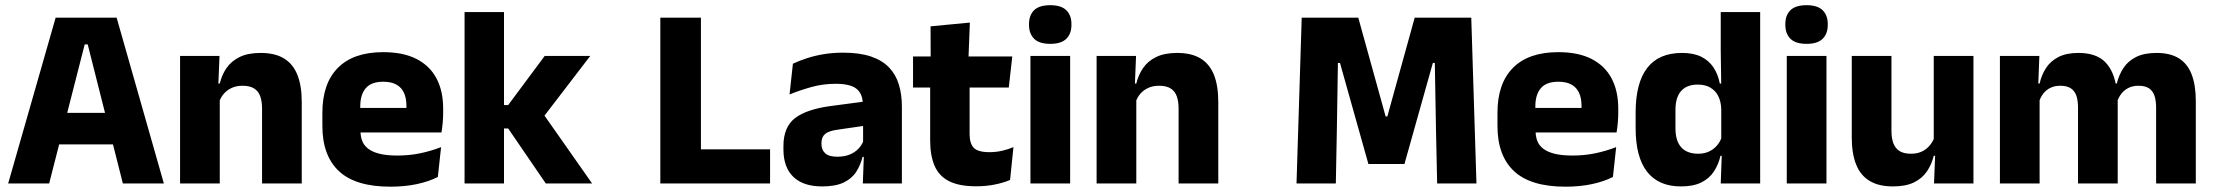

<svg xmlns="http://www.w3.org/2000/svg" viewBox="-20 -707 8530 740"><path d="M11.5 0 194.5 -639H429.5L611.5 0H453.5L318 -536H306.5L169.5 0ZM167 -150.5V-272H455V-150.5Z M990 0V-289Q990 -316 983 -335.8Q976 -355.5 959.5 -366Q943 -376.5 914.5 -376.5Q891 -376.5 873 -368.2Q855 -360 842.8 -345.8Q830.5 -331.5 824.5 -313.5L801 -385H827Q835 -418.5 853.2 -445Q871.5 -471.5 903.5 -487.2Q935.5 -503 984.5 -503Q1039.5 -503 1074.5 -481.8Q1109.5 -460.5 1126.2 -418.5Q1143 -376.5 1143 -313.5V0ZM674 0V-491.5H826L821 -368.5L827 -354V0Z M1484.5 12.5Q1350.5 12.5 1286.5 -47.2Q1222.5 -107 1222.5 -221.5V-272.5Q1222.5 -385.5 1282.5 -445.8Q1342.5 -506 1457 -506Q1534 -506 1585.2 -479.8Q1636.5 -453.5 1662.2 -405Q1688 -356.5 1688 -288.5V-272Q1688 -253 1686.2 -233.2Q1684.5 -213.5 1681.5 -196.5H1543.5Q1545.5 -225.5 1546 -251.2Q1546.5 -277 1546.5 -298Q1546.5 -328.5 1537 -349.2Q1527.5 -370 1507.8 -381Q1488 -392 1457 -392Q1411 -392 1389.8 -367.2Q1368.5 -342.5 1368.5 -297V-252L1369.5 -235.5V-200.5Q1369.5 -181.5 1375.8 -164.5Q1382 -147.5 1397.8 -134.8Q1413.5 -122 1441.2 -114.8Q1469 -107.5 1512 -107.5Q1557.5 -107.5 1599.5 -116.2Q1641.5 -125 1680 -140L1667.5 -25Q1633.5 -7.5 1587 2.5Q1540.5 12.5 1484.5 12.5ZM1303.5 -196.5V-291H1650.5V-196.5Z M2083.5 0 1938.5 -212H1898.5V-302H1938.5L2079.5 -491.5H2255L2068 -247.5V-276.5L2262 0ZM1770.5 0V-660.5H1922.5V0Z M2681.5 0H2525V-639H2681.5ZM2614 -131.5H2948V0H2614Z M3305.5 0 3310 -123 3306.5 -130.5V-284L3305.5 -304Q3305.5 -345 3281.5 -364.5Q3257.5 -384 3201 -384Q3151.5 -384 3107 -371.5Q3062.5 -359 3023 -343L3036 -461.5Q3059.5 -472.5 3088.8 -482.2Q3118 -492 3153.5 -498Q3189 -504 3229.5 -504Q3294 -504 3337.5 -489Q3381 -474 3407 -446.5Q3433 -419 3444.5 -380.8Q3456 -342.5 3456 -296.5V0ZM3149 11.5Q3075.5 11.5 3037.5 -25.5Q2999.5 -62.5 2999.5 -131V-144.5Q2999.5 -217 3044.2 -251.8Q3089 -286.5 3186.5 -299L3318.5 -316.5L3327.5 -224.5L3210.5 -207.5Q3175 -203 3160.5 -191Q3146 -179 3146 -155.5V-152Q3146 -129.5 3160.5 -116.2Q3175 -103 3207 -103Q3235 -103 3255.2 -111.5Q3275.5 -120 3288.5 -133.8Q3301.5 -147.5 3308 -164.5L3329.5 -102.5H3304.5Q3296.5 -70.5 3279.8 -44.5Q3263 -18.5 3231.5 -3.5Q3200 11.5 3149 11.5Z M3742 11Q3676.5 11 3637.8 -8.8Q3599 -28.5 3582 -68Q3565 -107.5 3565 -165.5V-440H3717V-190Q3717 -154 3733.2 -137.2Q3749.5 -120.5 3794 -120.5Q3818.5 -120.5 3842.5 -126Q3866.5 -131.5 3886 -140L3873 -13.5Q3847.5 -2.5 3814.2 4.2Q3781 11 3742 11ZM3499 -369.5V-489.5H3881.5L3868 -369.5ZM3567 -478.5 3566.5 -605.5 3718 -620 3712.5 -478.5Z M3951.5 0V-491.5H4104.5V0ZM4028 -538Q3985 -538 3965.5 -557.8Q3946 -577.5 3946 -611V-614.5Q3946 -648 3965.5 -667.5Q3985 -687 4028 -687Q4070 -687 4089.8 -667.5Q4109.5 -648 4109.5 -614.5V-611Q4109.5 -577 4089.8 -557.5Q4070 -538 4028 -538Z M4522.5 0V-289Q4522.5 -316 4515.5 -335.8Q4508.5 -355.5 4492 -366Q4475.5 -376.5 4447 -376.5Q4423.5 -376.5 4405.5 -368.2Q4387.5 -360 4375.2 -345.8Q4363 -331.5 4357 -313.5L4333.5 -385H4359.5Q4367.5 -418.5 4385.8 -445Q4404 -471.5 4436 -487.2Q4468 -503 4517 -503Q4572 -503 4607 -481.8Q4642 -460.5 4658.8 -418.5Q4675.5 -376.5 4675.5 -313.5V0ZM4206.5 0V-491.5H4358.5L4353.5 -368.5L4359.5 -354V0Z M4977 0 4997 -639H5215L5320.5 -258H5327L5432.5 -639H5650.5L5670.5 0H5519L5514.5 -209.5L5510 -464.5H5502.5L5393 -75H5254L5144.5 -464.5H5136.5L5132.5 -209L5128.5 0Z M6013.5 12.5Q5879.5 12.5 5815.5 -47.2Q5751.5 -107 5751.5 -221.5V-272.5Q5751.5 -385.5 5811.5 -445.8Q5871.5 -506 5986 -506Q6063 -506 6114.2 -479.8Q6165.5 -453.5 6191.2 -405Q6217 -356.5 6217 -288.5V-272Q6217 -253 6215.2 -233.2Q6213.5 -213.5 6210.5 -196.5H6072.5Q6074.5 -225.5 6075 -251.2Q6075.5 -277 6075.5 -298Q6075.5 -328.5 6066 -349.2Q6056.5 -370 6036.8 -381Q6017 -392 5986 -392Q5940 -392 5918.8 -367.2Q5897.5 -342.5 5897.5 -297V-252L5898.5 -235.5V-200.5Q5898.5 -181.5 5904.8 -164.5Q5911 -147.5 5926.8 -134.8Q5942.5 -122 5970.2 -114.8Q5998 -107.5 6041 -107.5Q6086.5 -107.5 6128.5 -116.2Q6170.5 -125 6209 -140L6196.5 -25Q6162.5 -7.5 6116 2.5Q6069.5 12.5 6013.5 12.5ZM5832.5 -196.5V-291H6179.5V-196.5Z M6458.5 11.5Q6372.5 11.5 6328.2 -45Q6284 -101.5 6284 -213V-273.5Q6284 -387 6328.5 -445Q6373 -503 6463 -503Q6507 -503 6536.5 -488.5Q6566 -474 6583.8 -447.5Q6601.5 -421 6608.5 -385H6650L6614 -286Q6613 -316.5 6602 -337.5Q6591 -358.5 6571.2 -369.8Q6551.5 -381 6523.5 -381Q6481.5 -381 6459.5 -356.5Q6437.5 -332 6437.5 -283V-212.5Q6437.5 -164 6459.8 -139.2Q6482 -114.5 6525.5 -114.5Q6548.5 -114.5 6566.8 -123Q6585 -131.5 6597.8 -146.5Q6610.5 -161.5 6616.5 -180.5L6654 -106.5H6611Q6603.5 -73.5 6586 -46.5Q6568.5 -19.5 6537.5 -4Q6506.5 11.5 6458.5 11.5ZM6612 0 6616.5 -124.5 6614 -150.5V-349.5V-371L6612 -513.5V-660.5H6764V0Z M6866.5 0V-491.5H7019.5V0ZM6943 -538Q6900 -538 6880.5 -557.8Q6861 -577.5 6861 -611V-614.5Q6861 -648 6880.5 -667.5Q6900 -687 6943 -687Q6985 -687 7004.8 -667.5Q7024.5 -648 7024.5 -614.5V-611Q7024.5 -577 7004.8 -557.5Q6985 -538 6943 -538Z M7270 -491.5V-202.5Q7270 -175.5 7277 -155.8Q7284 -136 7300.5 -125.2Q7317 -114.5 7345.5 -114.5Q7369.5 -114.5 7387.2 -123Q7405 -131.5 7417.2 -146Q7429.5 -160.5 7435.5 -178L7459 -106.5H7433Q7425 -73.5 7406.8 -46.5Q7388.5 -19.5 7356.8 -4Q7325 11.5 7275.5 11.5Q7221 11.5 7185.8 -9.8Q7150.5 -31 7133.8 -73Q7117 -115 7117 -178V-491.5ZM7586 -491.5V0H7434L7439 -123L7433 -137V-491.5Z M8290 0V-293Q8290 -319 8283.8 -337.8Q8277.5 -356.5 8262.8 -366.5Q8248 -376.5 8222 -376.5Q8200 -376.5 8183.5 -368.2Q8167 -360 8156 -345.8Q8145 -331.5 8139.5 -313.5L8125 -385H8138.5Q8146.5 -418 8164 -444.8Q8181.5 -471.5 8212.5 -487.2Q8243.5 -503 8292 -503Q8344.5 -503 8377.8 -482.2Q8411 -461.5 8427 -420.2Q8443 -379 8443 -317.5V0ZM7688 0V-491.5H7840L7835 -359L7841 -354V0ZM7989 0V-293Q7989 -319 7982.8 -337.8Q7976.5 -356.5 7961.5 -366.5Q7946.5 -376.5 7921 -376.5Q7898.5 -376.5 7882 -368.2Q7865.5 -360 7854.8 -345.8Q7844 -331.5 7838.5 -313.5L7815 -385H7841Q7848.5 -418.5 7865.8 -445Q7883 -471.5 7913.5 -487.2Q7944 -503 7990.5 -503Q8059 -503 8093.8 -467.8Q8128.5 -432.5 8137.5 -365.5Q8139 -355.5 8140.5 -341Q8142 -326.5 8142 -315V0Z"/></svg>

Font: Anek Latin Medium
Style: Bold
Weight: 700
Version: Version 1.003